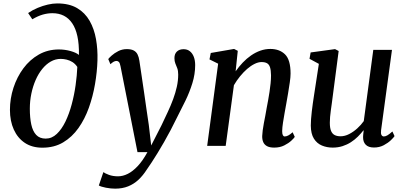

<svg xmlns="http://www.w3.org/2000/svg" viewBox="-20 -851 2364 1120"><path d="M227.5 10.5Q167 10.5 125 -17.5Q83 -45.5 60.5 -95.2Q38 -145 38 -210Q38 -276 58.5 -339Q79 -402 116.5 -452.5Q154 -503 206.5 -532.8Q259 -562.5 323.5 -562.5Q359 -562.5 391.8 -553.2Q424.5 -544 440.5 -530.5Q441.5 -593.5 431.5 -639.5Q421.5 -685.5 401.2 -715.2Q381 -745 352 -759.5Q323 -774 286 -774Q258 -774 229.8 -766Q201.5 -758 168.5 -738.5L144 -775Q170.5 -793 200 -805.2Q229.5 -817.5 258.8 -824.2Q288 -831 314 -831Q383.5 -831 429.8 -803.8Q476 -776.5 502.8 -729.5Q529.5 -682.5 540 -623Q550.5 -563.5 548.5 -499Q546.5 -431.5 534.2 -360.2Q522 -289 498.5 -223Q475 -157 437.8 -104.2Q400.5 -51.5 348.5 -20.5Q296.5 10.5 227.5 10.5ZM246.5 -42.5Q282.5 -42.5 311.2 -69.8Q340 -97 361.8 -142Q383.5 -187 398.2 -242Q413 -297 421 -354Q429 -411 431 -460.5Q419 -478.5 402.8 -488.8Q386.5 -499 368.8 -503.2Q351 -507.5 334.5 -507.5Q303.5 -507.5 276.2 -492Q249 -476.5 226.5 -448.8Q204 -421 188 -384.5Q172 -348 163 -305.2Q154 -262.5 154 -217Q154 -164 162.5 -124.8Q171 -85.5 191.2 -64Q211.5 -42.5 246.5 -42.5Z M683 -464.5Q679.5 -483 673.8 -489.2Q668 -495.5 660 -495.5Q651.5 -495.5 643.2 -491Q635 -486.5 624 -476.5L611.5 -506.5Q616 -513 631.5 -527Q647 -541 670 -552.8Q693 -564.5 720 -564.5Q745 -564.5 760 -556.5Q775 -548.5 782.5 -533.2Q790 -518 793 -497Q800 -450 807 -403.2Q814 -356.5 820.8 -309.5Q827.5 -262.5 834.2 -215.8Q841 -169 848 -122L862 -2.5L922.5 -121Q941.5 -161 959 -198.5Q976.5 -236 990 -272.5Q1003.5 -309 1011.5 -344.8Q1019.5 -380.5 1019.5 -416Q1019.5 -438.5 1014 -453Q1008.5 -467.5 1003 -480.5Q997.5 -493.5 997.5 -512Q997.5 -536.5 1011.8 -550.2Q1026 -564 1051 -564Q1073 -564 1088 -551.8Q1103 -539.5 1110.8 -518.8Q1118.5 -498 1118.5 -471.5Q1118.5 -418.5 1102.2 -366Q1086 -313.5 1061.8 -263.8Q1037.5 -214 1013.5 -167.5Q995.5 -130 976 -93.2Q956.5 -56.5 937 -22.2Q917.5 12 899 42Q880.5 72 864.5 96.5Q848.5 121 836 138.5Q814 173 787.5 197.8Q761 222.5 727.5 236Q694 249.5 651.5 249.5Q626.5 249.5 598 244Q569.5 238.5 556.5 231L583 153Q592.5 160.5 615.5 169Q638.5 177.5 668.5 177.5Q696.5 177.5 725.2 163.2Q754 149 783.2 118Q812.5 87 840 36.5H782Z M1354.5 -435Q1373.5 -462 1396 -485.8Q1418.5 -509.5 1444.5 -527.5Q1470.5 -545.5 1498.8 -555.5Q1527 -565.5 1557 -565.5Q1610.5 -565.5 1642.8 -533.8Q1675 -502 1675 -422Q1675 -401.5 1670.5 -370.8Q1666 -340 1660.5 -306.8Q1655 -273.5 1650 -246.5Q1645.5 -221 1640.2 -192.2Q1635 -163.5 1630.8 -135.8Q1626.5 -108 1626 -86.5Q1626 -69.5 1630 -62.2Q1634 -55 1640.5 -55Q1650 -55 1661 -60.5Q1672 -66 1687 -79.5L1699.5 -52.5Q1695.5 -45.5 1679.5 -30.5Q1663.5 -15.5 1638.2 -2.8Q1613 10 1579.5 10Q1553 10 1537.5 1.5Q1522 -7 1515.5 -22.2Q1509 -37.5 1509.5 -57.5Q1510 -72 1512.5 -91.2Q1515 -110.5 1519.2 -132.5Q1523.5 -154.5 1527.8 -177Q1532 -199.5 1535.5 -220.5Q1539.5 -241.5 1544 -265.8Q1548.5 -290 1552.2 -315.2Q1556 -340.5 1558.5 -365Q1561 -389.5 1561 -411.5Q1560.5 -442 1555 -458.8Q1549.5 -475.5 1537.5 -482.2Q1525.5 -489 1505.5 -489Q1486.5 -489 1464.8 -478.2Q1443 -467.5 1421.5 -448.8Q1400 -430 1380 -405.5Q1360 -381 1344.5 -354L1296.5 0H1188.5L1252.5 -479.5L1202 -504.5L1209.5 -542L1345.5 -565.5L1367 -554.5Z M1920.5 10Q1887 10 1858 -2Q1829 -14 1811.2 -42Q1793.5 -70 1793 -118.5Q1793 -135.5 1794.5 -156.5Q1796 -177.5 1798.8 -201Q1801.5 -224.5 1804.8 -248Q1808 -271.5 1811.5 -293L1840 -478.5L1785.5 -508L1792 -545L1934.5 -564.5L1955.5 -553.5L1921 -289.5Q1918.5 -268.5 1915.5 -247.5Q1912.5 -226.5 1909.8 -206.8Q1907 -187 1905.5 -169Q1904 -151 1904 -135.5Q1904 -104.5 1911.2 -87.2Q1918.5 -70 1932.5 -63Q1946.5 -56 1966.5 -56Q1991.5 -56 2016.8 -69Q2042 -82 2064.2 -102.2Q2086.5 -122.5 2102 -144.5L2157.5 -560H2266.5L2203 -91.5Q2200.5 -72.5 2205.2 -63.8Q2210 -55 2219 -55Q2228.5 -55 2239.8 -61.5Q2251 -68 2269 -84L2281.5 -57Q2277 -49.5 2260.5 -33.5Q2244 -17.5 2218.8 -4Q2193.5 9.5 2161.5 9.5Q2129 9.5 2113.2 -7Q2097.5 -23.5 2098 -51Q2098 -53 2098.2 -57.5Q2098.5 -62 2099 -67.5Q2099.5 -73 2100.2 -78.8Q2101 -84.5 2101.5 -89.5L2100 -90.5Q2085.5 -72 2067.5 -54Q2049.5 -36 2027 -21.5Q2004.5 -7 1978 1.5Q1951.5 10 1920.5 10Z"/></svg>

Font: Merriweather 24pt Medium
Style: Italic
Weight: 500
Italic angle: -7.8°
Version: Version 2.101